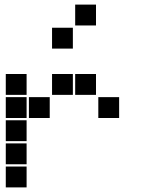

<svg xmlns="http://www.w3.org/2000/svg" viewBox="-20 -815 640 830"><path d="M306 -795Q305 -795 305 -795Q305 -795 305 -794V-706Q305 -705 305 -705Q305 -705 306 -705H394Q395 -705 395 -705Q395 -705 395 -706V-794Q395 -795 395 -795Q395 -795 394 -795ZM206 -695Q205 -695 205 -695Q205 -695 205 -694V-606Q205 -605 205 -605Q205 -605 206 -605H294Q295 -605 295 -605Q295 -605 295 -606V-694Q295 -695 295 -695Q295 -695 294 -695ZM6 -495Q5 -495 5 -495Q5 -495 5 -494V-406Q5 -405 5 -405Q5 -405 6 -405H94Q95 -405 95 -405Q95 -405 95 -406V-494Q95 -495 95 -495Q95 -495 94 -495ZM206 -495Q205 -495 205 -495Q205 -495 205 -494V-406Q205 -405 205 -405Q205 -405 206 -405H294Q295 -405 295 -405Q295 -405 295 -406V-494Q295 -495 295 -495Q295 -495 294 -495ZM306 -495Q305 -495 305 -495Q305 -495 305 -494V-406Q305 -405 305 -405Q305 -405 306 -405H394Q395 -405 395 -405Q395 -405 395 -406V-494Q395 -495 395 -495Q395 -495 394 -495ZM6 -395Q5 -395 5 -395Q5 -395 5 -394V-306Q5 -305 5 -305Q5 -305 6 -305H94Q95 -305 95 -305Q95 -305 95 -306V-394Q95 -395 95 -395Q95 -395 94 -395ZM106 -395Q105 -395 105 -395Q105 -395 105 -394V-306Q105 -305 105 -305Q105 -305 106 -305H194Q195 -305 195 -305Q195 -305 195 -306V-394Q195 -395 195 -395Q195 -395 194 -395ZM406 -395Q405 -395 405 -395Q405 -395 405 -394V-306Q405 -305 405 -305Q405 -305 406 -305H494Q495 -305 495 -305Q495 -305 495 -306V-394Q495 -395 495 -395Q495 -395 494 -395ZM6 -295Q5 -295 5 -295Q5 -295 5 -294V-206Q5 -205 5 -205Q5 -205 6 -205H94Q95 -205 95 -205Q95 -205 95 -206V-294Q95 -295 95 -295Q95 -295 94 -295ZM6 -195Q5 -195 5 -195Q5 -195 5 -194V-106Q5 -105 5 -105Q5 -105 6 -105H94Q95 -105 95 -105Q95 -105 95 -106V-194Q95 -195 95 -195Q95 -195 94 -195ZM6 -95Q5 -95 5 -95Q5 -95 5 -94V-6Q5 -5 5 -5Q5 -5 6 -5H94Q95 -5 95 -5Q95 -5 95 -6V-94Q95 -95 95 -95Q95 -95 94 -95Z"/></svg>

Font: Doto Black
Style: Regular
Weight: 900
Version: Version 1.000